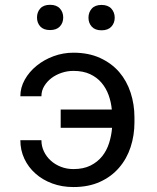

<svg xmlns="http://www.w3.org/2000/svg" viewBox="-20 -753 640 783"><path d="M279.3 -463.9Q318.8 -463.9 347.2 -450.7Q375.5 -437.5 394 -415.5Q412.6 -393.6 422.9 -365.2Q433.1 -336.9 436 -306.2H227.5V-231.9H437Q434.6 -200.2 425 -169.9Q415.5 -139.6 397 -116.2Q377.9 -92.3 349.1 -77.9Q320.3 -63.5 279.3 -63.5Q252 -63.5 228.3 -72.8Q204.6 -82 187 -98.1Q169.4 -113.8 159.2 -135.3Q148.9 -156.7 148.9 -181.2H63Q63 -140.6 79.3 -105.7Q95.7 -70.8 124.5 -45.4Q153.3 -19.5 192.9 -4.9Q232.4 9.8 279.3 9.8Q341.3 9.8 387.9 -11.5Q434.6 -32.7 465.8 -69.3Q497.1 -105.5 512.7 -153.3Q528.3 -201.2 528.3 -253.9V-274.4Q528.3 -327.1 512.7 -375Q497.1 -422.9 466.3 -459Q435.1 -495.1 388.2 -516.6Q341.3 -538.1 279.3 -538.1Q237.3 -538.1 198.2 -523.7Q159.2 -509.3 129.4 -484.9Q99.1 -460.4 81.1 -428.2Q63 -396 63 -360.4H148.9Q148.9 -382.8 160.2 -401.6Q171.4 -420.4 189.9 -434.6Q208 -448.2 231.4 -456.1Q254.9 -463.9 279.3 -463.9ZM130.9 -681.6Q130.9 -659.7 144.3 -645Q157.7 -630.4 184.1 -630.4Q210.4 -630.4 224.1 -645Q237.8 -659.7 237.8 -681.6Q237.8 -703.6 224.1 -718.5Q210.4 -733.4 184.1 -733.4Q157.7 -733.4 144.3 -718.5Q130.9 -703.6 130.9 -681.6ZM340.8 -680.7Q340.8 -659.2 354.2 -644.3Q367.7 -629.4 394 -629.4Q420.4 -629.4 434.1 -644.3Q447.8 -659.2 447.8 -680.7Q447.8 -702.6 434.1 -717.8Q420.4 -732.9 394 -732.9Q367.7 -732.9 354.2 -717.8Q340.8 -702.6 340.8 -680.7Z"/></svg>

Font: Roboto Mono
Style: Regular
Weight: 400
Monospace: yes
Designer: Google
Version: Version 3.000